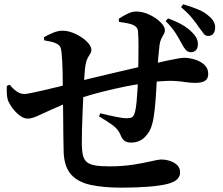

<svg xmlns="http://www.w3.org/2000/svg" viewBox="-20 -842 1040 897"><path d="M828.2 -639.2Q816.6 -661.8 800.3 -687.4Q783.9 -713 754 -743.5L764.9 -756.1Q802.1 -742.7 831.2 -726.2Q860.3 -709.7 879.2 -689.1Q894.3 -673.7 899.6 -660.6Q904.9 -647.6 904.4 -633.6Q904.1 -615.3 894.1 -606.2Q884.1 -597.2 870 -598.2Q856.4 -599.2 847.2 -609.8Q838.1 -620.4 828.2 -639.2ZM909.1 -714.9Q897.5 -733 877.3 -757.5Q857.2 -782.1 825.8 -808.4L835.9 -822.1Q876.8 -809.6 905.8 -797.8Q934.8 -786 955.2 -767.4Q972.8 -753.5 979.8 -737.8Q986.8 -722.2 984.8 -710.4Q984.6 -694.7 976.2 -684.3Q967.9 -673.8 951.6 -674.1Q938.9 -674.3 930.2 -686.2Q921.4 -698.1 909.1 -714.9ZM186.7 -653.5 184.9 -668Q203.8 -678.7 227.1 -688.6Q250.5 -698.5 271.7 -698.5Q294.8 -698.5 318.8 -689.4Q342.8 -680.3 362.8 -666.5Q382.7 -652.7 394.8 -637.6Q406.8 -622.6 406.8 -609.9Q406.8 -599 401.5 -590.9Q396.2 -582.9 390 -571.9Q383.8 -561 379.9 -541Q376.7 -523.4 374.6 -491.7Q372.5 -460 370.5 -421.9Q368.1 -375.9 366.1 -326Q364.1 -276.2 363 -234.1Q361.9 -192 362.2 -167.5Q362.8 -135.4 367.8 -115.4Q372.8 -95.4 386.1 -84.5Q399.4 -73.6 424.5 -69.2Q449.6 -64.8 490.4 -64.8Q552.9 -64.8 603.5 -72.9Q654 -81 687.5 -88.9Q721.1 -96.8 731.8 -96.8Q754.1 -96.8 774.4 -90.1Q794.8 -83.5 808.1 -70.3Q821.4 -57.2 821.4 -36Q821.4 -17.2 806.9 -3.8Q792.5 9.6 761.5 17.5Q729.2 25.7 673.6 30.2Q618.1 34.7 547.4 34.7Q462.8 34.7 403.7 21.8Q344.6 9 312.8 -26Q281 -61 277.5 -127.6Q276.5 -159.8 276 -203.1Q275.5 -246.4 275.1 -296Q274.8 -345.5 274 -397.3Q273.6 -452.7 272.5 -505.3Q271.4 -557.8 267.9 -592.9Q266.2 -614.1 261.4 -622.8Q256.7 -631.5 245.4 -637.7Q232.9 -644.6 217.5 -647.5Q202.1 -650.3 186.7 -653.5ZM536.2 -739.7 534.5 -753.9Q554.8 -767.8 576.4 -778Q597.9 -788.2 616 -788.2Q647.2 -788.2 678.3 -773.3Q709.5 -758.5 729.9 -738.2Q750.4 -717.9 750.4 -700.8Q750.4 -690.9 744.8 -681.7Q739.2 -672.6 733.4 -660.8Q727.6 -649 725.1 -630.3Q721.9 -603.5 718.9 -567.8Q715.8 -532.2 713.8 -491.8Q712.1 -459.4 709.6 -415.4Q707.1 -371.5 702.7 -330.4Q698.4 -289.3 691.2 -263.1Q682 -226.2 656.2 -201Q630.4 -175.9 592.1 -175.9Q573.4 -175.9 562.1 -183.8Q550.7 -191.8 542.7 -212.3Q532.2 -239.1 503.2 -259.5Q474.2 -279.9 443 -298L448.1 -312.7Q485.7 -303.5 520.9 -296.4Q556.2 -289.4 570.6 -289.4Q586.9 -289.4 596.2 -293.9Q605.6 -298.4 611 -320.1Q615.3 -336.2 618.2 -367.3Q621.1 -398.3 622.9 -431.7Q624.6 -465 624.6 -486.1Q625.6 -511.8 626.4 -550.3Q627.1 -588.8 627 -628.3Q626.8 -667.7 624.8 -694.5Q623.8 -718.9 594 -728.5Q580.3 -732.7 566.7 -735Q553 -737.2 536.2 -739.7ZM322.3 -371.6Q260.2 -348.7 219.4 -329.5Q178.6 -310.4 152.9 -299.2Q127.3 -288 110.4 -288Q85.5 -288 59.7 -312.6Q33.9 -337.3 19.2 -368.4Q13.3 -382.2 12.2 -400.9Q11.1 -419.6 11.8 -440.8L25.4 -446.1Q41.5 -426.3 58.4 -414.6Q75.3 -402.8 93.8 -402.8Q103 -402.8 128.6 -408.1Q154.2 -413.4 188.2 -421.2Q222.3 -428.9 257.1 -437.8Q291.9 -446.7 320.4 -454.3Q352.2 -463.1 397.4 -474.3Q442.7 -485.5 492.7 -496.9Q542.6 -508.3 588.7 -519.4Q634.9 -530.5 668.1 -537.8Q724.2 -550.9 759 -558.4Q793.8 -565.9 812.7 -568.9Q831.6 -572 839 -572Q864.6 -572 891 -563.7Q917.4 -555.5 935.1 -538.9Q952.8 -522.2 952.8 -497.1Q952.8 -473 936.9 -463.9Q920.9 -454.8 893 -454.8Q869.2 -454.8 848.1 -458.2Q827 -461.6 798.6 -463.6Q770.2 -465.7 725.3 -462Q681.3 -458 627.7 -449.2Q574 -440.4 518.6 -427.8Q463.2 -415.3 412.1 -401.1Q361.1 -386.9 322.3 -371.6Z"/></svg>

Font: Source Han Serif JP VF
Style: Regular
Weight: 250
Designer: Ryoko NISHIZUKA 西塚涼子 (kana & ideographs); Frank Grießhammer (Latin, Greek & Cyrillic); Wenlong ZHANG 张文龙 (bopomofo); San
Foundry: Adobe
Version: Version 2.001;hotconv 1.1.0;makeotfexe 2.6.0